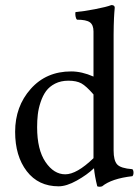

<svg xmlns="http://www.w3.org/2000/svg" viewBox="-20 -718 546 750"><path d="M345.2 -100.1V-106.9V-349.1Q316.9 -381.8 297.9 -392.3Q278.8 -402.8 247.1 -402.8Q217.8 -402.8 195.3 -391.4Q172.9 -379.9 159.9 -362.1Q147 -344.2 138.7 -319.3Q130.4 -294.4 127.7 -271Q125 -247.6 125 -221.2Q125 -133.3 157.7 -85.2Q190.4 -37.1 234.9 -37.1Q279.8 -37.1 345.2 -100.1ZM345.2 -418.9V-595.2Q345.2 -620.6 331.1 -630.9Q316.9 -641.1 280.8 -641.1Q276.4 -645.5 274.9 -655Q273.4 -664.6 274.9 -670.9Q305.2 -673.3 350.8 -682.1Q396.5 -690.9 415 -698.2Q428.2 -698.2 428.2 -688Q428.2 -687 427.7 -681.9Q427.2 -676.8 426.5 -667.7Q425.8 -658.7 425.3 -647Q424.8 -635.3 424.3 -618.2Q423.8 -601.1 423.8 -583V-129.9Q423.8 -91.3 437.5 -75.9Q451.2 -60.5 497.1 -57.1Q501.5 -52.7 501.5 -43.5Q501.5 -34.2 497.1 -29.8Q416 -20.5 378.9 9.8Q368.7 13.2 359.9 9.8Q349.6 -31.7 347.2 -61Q320.3 -35.2 280 -12.7Q239.7 9.8 209 9.8Q129.9 9.8 84.5 -49.3Q39.1 -108.4 39.1 -203.1Q39.1 -302.2 99.9 -370.6Q160.6 -439 257.8 -439Q299.8 -439 345.2 -418.9Z"/></svg>

Font: Common Serif
Style: Regular
Weight: 400
Designer: Philipp H. Poll, Khaled Hosny
Foundry: Stefan Peev, Context Ltd.
Version: Version 1.026